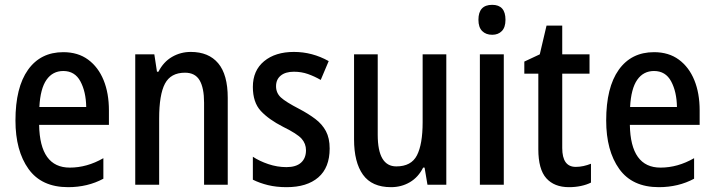

<svg xmlns="http://www.w3.org/2000/svg" viewBox="-20 -765 2957 795"><path d="M242 -549Q303 -549 345 -518Q387 -487 409 -433Q431 -379 431 -308V-248H142Q145 -71 269 -71Q340 -71 408 -110V-25Q343 10 262 10Q152 10 98 -65.5Q44 -141 44 -266Q44 -403 96 -476Q148 -549 242 -549ZM242 -471Q198 -471 172.5 -434.5Q147 -398 143 -322H337Q336 -385 313 -428Q290 -471 242 -471Z M770 -550Q844 -550 883.5 -503Q923 -456 923 -360V0H825V-340Q825 -401 806.5 -432.5Q788 -464 746 -464Q687 -464 663 -418.5Q639 -373 639 -274V0H540V-540H619L630 -468H636Q657 -509 692.5 -529.5Q728 -550 770 -550Z M1345 -150Q1345 -71 1298 -30.5Q1251 10 1167 10Q1124 10 1089.5 1.5Q1055 -7 1027 -21V-116Q1054 -98 1091 -85.5Q1128 -73 1166 -73Q1206 -73 1226.5 -91.5Q1247 -110 1247 -143Q1247 -170 1229 -190.5Q1211 -211 1152 -240Q1093 -270 1060 -305.5Q1027 -341 1027 -405Q1027 -473 1073.5 -511.5Q1120 -550 1197 -550Q1273 -550 1341 -512L1308 -434Q1282 -449 1255 -458.5Q1228 -468 1197 -468Q1162 -468 1142.5 -452Q1123 -436 1123 -408Q1123 -380 1143 -361.5Q1163 -343 1219 -314Q1257 -294 1285.5 -272.5Q1314 -251 1329.5 -222Q1345 -193 1345 -150Z M1828 -540V0H1750L1738 -71H1732Q1712 -31 1677 -10.5Q1642 10 1599 10Q1520 10 1483 -41.5Q1446 -93 1446 -188V-540H1544V-207Q1544 -76 1621 -76Q1683 -76 1706.5 -122Q1730 -168 1730 -259V-540Z M2018 -745Q2073 -745 2073 -683Q2073 -652 2058 -636.5Q2043 -621 2018 -621Q1992 -621 1976.5 -636.5Q1961 -652 1961 -683Q1961 -745 2018 -745ZM2066 -540V0H1967V-540Z M2364 -74Q2380 -74 2396 -77.5Q2412 -81 2427 -87V-9Q2409 0 2385.5 5Q2362 10 2336 10Q2275 10 2242 -27Q2209 -64 2209 -147V-460H2151V-510L2215 -540L2243 -659H2308V-540H2421V-460H2308V-152Q2308 -74 2364 -74Z M2688 -549Q2749 -549 2791 -518Q2833 -487 2855 -433Q2877 -379 2877 -308V-248H2588Q2591 -71 2715 -71Q2786 -71 2854 -110V-25Q2789 10 2708 10Q2598 10 2544 -65.5Q2490 -141 2490 -266Q2490 -403 2542 -476Q2594 -549 2688 -549ZM2688 -471Q2644 -471 2618.5 -434.5Q2593 -398 2589 -322H2783Q2782 -385 2759 -428Q2736 -471 2688 -471Z"/></svg>

Font: Noto Sans Telugu Condensed Medium
Style: Regular
Weight: 500
Width: 3
Designer: Jelle Bosma - Monotype Design Team
Foundry: Monotype Imaging Inc.
Version: Version 2.005; ttfautohint (v1.8.4.7-5d5b)